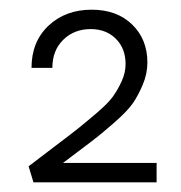

<svg xmlns="http://www.w3.org/2000/svg" viewBox="-20 -782 374 396"><path d="M110 -446H303V-406H49L39 -439Q57 -453 91.5 -479Q126 -505 141 -517Q156 -529 179.5 -549Q203 -569 213 -583Q223 -597 231 -614.5Q239 -632 239 -650Q239 -682 219 -702Q199 -722 167 -722Q133 -722 110.5 -700Q88 -678 88 -642H45Q45 -696 80 -729Q115 -762 169 -762Q221 -762 252.5 -731.5Q284 -701 284 -653Q284 -630 274.5 -607.5Q265 -585 254 -569Q243 -553 215 -528.5Q187 -504 169 -490.5Q151 -477 110 -446Z"/></svg>

Font: EauTestSC Semilight
Style: Regular
Weight: 300
Designer: Christian Thalmann (Catharsis Fonts)
Version: Version 0.001;PS 000.001;hotconv 1.0.88;makeotf.lib2.5.64775